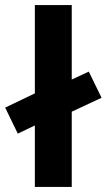

<svg xmlns="http://www.w3.org/2000/svg" viewBox="-26 -740 422 760"><path d="M44.5 -211 -5.5 -314 185 -405.5V-391.5L325.5 -456.5L376 -353L185 -264V-278.5ZM112 0V-720H258V0Z"/></svg>

Font: Geologica SemiBold
Style: Regular
Weight: 600
Designer: Sindre Bremnes, Frode Helland
Foundry: Monokrom Skriftforlag AS
Version: Version 1.010;gftools[0.9.28]